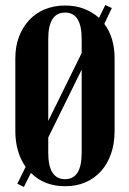

<svg xmlns="http://www.w3.org/2000/svg" viewBox="-20 -731 515 764"><path d="M41 -499Q41 -546 55.5 -584.5Q70 -623 96 -651Q122 -679 158.5 -694Q195 -709 239 -709Q281 -709 314.5 -696Q348 -683 374 -660L399 -711L425 -699L395 -636Q415 -610 425.5 -575.5Q436 -541 436 -499V-210Q436 -160 422 -119.5Q408 -79 382 -50Q356 -21 320 -5.5Q284 10 239 10Q156 10 103 -43L75 13L49 0L82 -67Q62 -95 51.5 -131Q41 -167 41 -210ZM172 -250 305 -520V-576Q305 -681 239 -681Q172 -681 172 -576ZM172 -123Q172 -18 239 -18Q305 -18 305 -123V-454L172 -184Z"/></svg>

Font: Moniqa Black Heading
Style: Regular
Weight: 900
Designer: Rajesh Rajput
Foundry: Rajesh Rajput
Version: Version 1.000